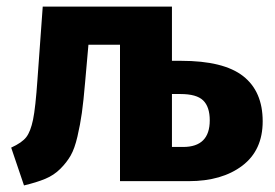

<svg xmlns="http://www.w3.org/2000/svg" viewBox="-20 -551 835 584"><path d="M531 -366Q660 -366 719.5 -319.5Q779 -273 779 -182Q779 -94 717 -47Q655 0 554 0H345V-415H249L239 -302Q234 -243 229 -207.5Q224 -172 215.5 -135.5Q207 -99 195 -78Q183 -57 163.5 -37.5Q144 -18 117.5 -7Q91 4 53 13L14 -102Q47 -117 60 -134Q73 -151 80.5 -187Q88 -223 94 -310L110 -531H503V-366ZM537 -104Q618 -104 618 -185Q618 -226 598 -245.5Q578 -265 529 -265H503V-104Z"/></svg>

Font: Fira Sans
Style: Bold
Weight: 700
Designer: bBox Type GmbH & Carrois Corporate GbR & Edenspiekermann AG
Foundry: bBox Type GmbH & Carrois Corporate GbR & Edenspiekermann AG
Version: Version 4.301;PS 004.301;hotconv 1.0.88;makeotf.lib2.5.64775